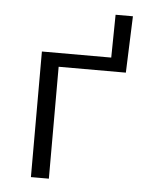

<svg xmlns="http://www.w3.org/2000/svg" viewBox="-45 -591 474 629"><g transform="rotate(5 192.0 -277.0)"><path d="M367 -554 360 -368H139V0H80V-413H308L310 -554Z"/></g></svg>

Font: Ysabeau Infant Semilight
Style: Regular
Weight: 300
Designer: Christian Thalmann (Catharsis Fonts)
Version: Version 0.003